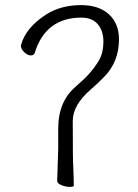

<svg xmlns="http://www.w3.org/2000/svg" viewBox="-20 -728 540 752"><path d="M208 -146V-224Q208 -332 278 -390L292 -403Q338 -442 368 -492Q385 -522 385 -565Q385 -607 363 -633Q341 -659 299 -659Q159 -659 116 -521Q113 -511 100.5 -511Q88 -511 75 -523.5Q62 -536 62 -548Q62 -552 63 -554Q82 -621 162 -672Q219 -708 298 -708Q367 -708 406.5 -672Q446 -636 446 -574Q446 -486 388 -427Q363 -401 336 -378Q265 -317 265 -254Q265 -96 267 -74Q269 -25 269 -1Q269 4 253 4Q237 4 220.5 -3Q204 -10 204 -19Q206 -68 208 -146Z"/></svg>

Font: Moon Stars Kai T HW Light
Style: Regular
Weight: 300
Designer: GuiWonder
Version: Version 1.101